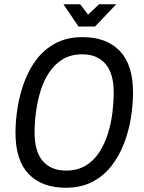

<svg xmlns="http://www.w3.org/2000/svg" viewBox="-20 -873 678 905"><path d="M290 12Q178 12 115.5 -52.5Q53 -117 53 -247Q53 -304 63 -366.5Q73 -429 95 -488Q117 -547 153.5 -594.5Q190 -642 243.5 -670Q297 -698 369 -698Q482 -698 544.5 -633Q607 -568 607 -437Q607 -380 597 -317.5Q587 -255 564.5 -196.5Q542 -138 505.5 -91Q469 -44 415.5 -16Q362 12 290 12ZM291 -69Q345 -69 384 -92.5Q423 -116 448.5 -156Q474 -196 489 -244.5Q504 -293 510 -343Q516 -393 516 -437Q516 -527 477 -572Q438 -617 368 -617Q314 -617 275.5 -593.5Q237 -570 211 -530.5Q185 -491 170.5 -442.5Q156 -394 149.5 -344Q143 -294 143 -249Q143 -158 182 -113.5Q221 -69 291 -69ZM350 -748 279 -853H358L395 -804L447 -853H528L428 -748Z"/></svg>

Font: Archivo Narrow
Style: Italic
Weight: 400
Italic angle: -8°
Designer: Hector Gatti
Foundry: Omnibus-Type
Version: Version 3.002